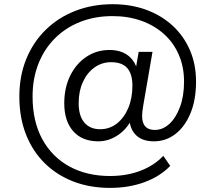

<svg xmlns="http://www.w3.org/2000/svg" viewBox="-20 -734 1009 917"><path d="M505.2 163.4Q409.7 163.4 330.5 132.9Q251.3 102.4 193.3 45.2Q135.4 -12.1 103.9 -92.4Q72.4 -172.7 72.4 -272.8Q72.4 -371.1 105.4 -452.1Q138.4 -533 198.4 -591.7Q258.4 -650.5 340 -682.2Q421.7 -713.9 518.5 -713.9Q605.3 -713.9 677.8 -687.4Q750.3 -660.9 803.8 -611.9Q857.3 -562.9 886.8 -495Q916.3 -427.1 916.3 -344.1Q916.3 -257.1 889.8 -193.1Q863.3 -129.1 817.8 -94Q772.3 -59 714.8 -59Q655.4 -59 624.8 -93.6Q594.2 -128.1 598.6 -187.1L617.4 -181.7Q591.9 -122.2 546.1 -90.6Q500.4 -59 449.6 -59Q372.2 -59 329.6 -107.4Q286.9 -155.8 286.9 -240.7Q286.9 -314.2 314.9 -371.8Q343 -429.3 392 -462.3Q441 -495.3 503 -495.3Q557.6 -495.3 592.4 -468.3Q627.2 -441.2 637.6 -391.8H625.9L642.4 -486.3H708.3L663.7 -227.3Q661.2 -214 660 -202.1Q658.7 -190.2 658.7 -180.2Q658.7 -146.6 673.9 -130Q689 -113.4 719.2 -113.4Q757.1 -113.4 788.6 -142Q820.1 -170.7 839.6 -223Q859 -275.2 859 -344.1Q859 -414.7 833.9 -472.6Q808.8 -530.5 762.8 -571.7Q716.9 -612.8 654.5 -635Q592.1 -657.1 517.5 -657.1Q433.9 -657.1 364 -629.8Q294 -602.4 242.9 -551.5Q191.7 -500.7 163.7 -430Q135.6 -359.4 135.6 -272.8Q135.6 -154.3 182 -69.3Q228.4 15.7 311.6 61.1Q394.9 106.6 505.2 106.6Q586 106.6 651.5 81.3Q716.9 56.1 759.8 10.3L793 58.3Q744.4 108.6 670.1 136Q595.8 163.4 505.2 163.4ZM458.6 -116.8Q502.9 -116.8 537.7 -143.7Q572.5 -170.7 592.5 -217.8Q612.4 -264.8 612.4 -324.7Q612.4 -381.1 587.5 -409.1Q562.5 -437 510.5 -437Q466.7 -437 431.4 -411.8Q396.1 -386.7 375.9 -342.6Q355.7 -298.5 355.7 -241.2Q355.7 -180.7 382.7 -148.8Q409.7 -116.8 458.6 -116.8Z"/></svg>

Font: Mulish ExtraLight
Style: Italic
Weight: 200
Italic angle: -9°
Designer: Vernon Adams
Foundry: Vernon Adams
Version: Version 3.603